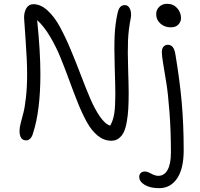

<svg xmlns="http://www.w3.org/2000/svg" viewBox="-20 -732 1056 1012"><path d="M879.9 -587.9Q847.7 -587.9 825.4 -607.9Q803.2 -627.9 803.2 -657.2Q803.2 -680.7 819.6 -696.3Q835.9 -711.9 860.8 -711.9Q893.6 -711.9 913.8 -689.2Q934.1 -666.5 934.1 -636.2Q934.1 -617.7 920.4 -602.8Q906.7 -587.9 879.9 -587.9ZM117.2 7.8Q83 7.8 83 -43Q83 -59.1 89.4 -84.2Q95.7 -109.4 103 -136Q110.4 -162.6 116.7 -217.8Q123 -272.9 123 -341.8Q123 -409.7 115 -520.8Q106.9 -631.8 106.9 -638.2Q106.9 -669.4 119.6 -689.7Q132.3 -710 155.8 -710Q194.3 -710 230.7 -676.8Q267.1 -643.6 296.1 -589.8Q325.2 -536.1 352.5 -470.7Q379.9 -405.3 405.3 -338.4Q430.7 -271.5 454.8 -214.6Q479 -157.7 506.6 -117.7Q534.2 -77.6 561 -69.8Q577.1 -98.6 582.5 -135.3Q587.9 -171.9 587.9 -236.8Q587.9 -275.4 584.7 -377.7Q581.5 -480 584.2 -542.5Q586.9 -605 599.1 -660.2Q604 -684.1 613.3 -694.6Q622.6 -705.1 638.2 -705.1Q656.7 -705.1 665.5 -684.1Q674.3 -663.1 668.9 -634.8Q657.2 -576.7 654.8 -519.3Q652.3 -461.9 655.3 -371.1Q658.2 -280.3 658.2 -242.2Q658.2 -194.3 656.2 -159.4Q654.3 -124.5 648.4 -90.8Q642.6 -57.1 632.8 -36.4Q623 -15.6 606.4 -2.9Q589.8 9.8 566.9 9.8Q528.3 9.8 495.6 -16.6Q462.9 -43 438 -88.1Q413.1 -133.3 390.6 -189.2Q368.2 -245.1 345.2 -308.1Q322.3 -371.1 298.8 -428.7Q275.4 -486.3 243.4 -540Q211.4 -593.8 175.8 -626Q192.9 -460.4 192.9 -341.8Q192.9 -147.9 153.8 -28.8Q149.4 -12.2 139.9 -2.2Q130.4 7.8 117.2 7.8ZM818.8 259.8Q771 259.8 742.4 242.2Q713.9 224.6 713.9 200.2Q713.9 187 722.2 179.4Q730.5 171.9 744.1 171.9Q755.9 171.9 776.9 183.3Q797.9 194.8 814 194.8Q845.7 194.8 863.3 163.6Q880.9 132.3 880.9 71.8Q880.9 -41.5 873.3 -140.9Q865.7 -240.2 856.9 -293.9Q848.1 -347.7 840.6 -393.1Q833 -438.5 833 -457Q833 -476.6 842 -486.3Q851.1 -496.1 863.8 -496.1Q879.4 -496.1 889.6 -485.1Q899.9 -474.1 904.8 -443.8Q927.7 -306.6 938 -190.7Q948.2 -74.7 948.2 60.1Q948.2 156.7 913.6 208.3Q878.9 259.8 818.8 259.8Z"/></svg>

Font: Shantell Sans Normal
Style: Regular
Weight: 300
Designer: Stephen Nixon, Anya Danilova, Shantell Martin
Foundry: Arrow Type
Version: Version 1.006;[559af2be0]